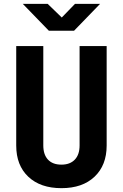

<svg xmlns="http://www.w3.org/2000/svg" viewBox="-20 -970 640 1000"><path d="M300 10Q190.4 10 127.4 -49.5Q64.5 -108.9 64.5 -211.9V-730H205.5V-212.7Q205.5 -164.6 229.9 -138.6Q254.3 -112.5 300 -112.5Q344.7 -112.5 369.6 -138.6Q394.5 -164.6 394.5 -212.7V-730H535.5V-211.9Q535.5 -109.6 472.6 -49.8Q409.8 10 300 10ZM234.4 -810 98.6 -950H228.2L301.7 -878.8L370.7 -950H501.4L365.8 -810Z"/></svg>

Font: JetBrains Mono
Style: Regular
Weight: 400
Monospace: yes
Designer: Philipp Nurullin, Konstantin Bulenkov
Foundry: JetBrains
Version: Version 2.305